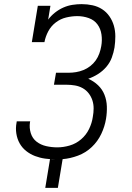

<svg xmlns="http://www.w3.org/2000/svg" viewBox="-20 -763 640 929"><path d="M199 146 222 7Q228 8 234.5 8Q241 8 248 8H250Q224 8 198.5 4.5Q173 1 149.5 -8Q126 -17 106.5 -32.5Q87 -48 75 -69.5Q63 -91 59 -117Q55 -143 60 -169L61 -176H126L125 -171Q121 -144 129 -118.5Q137 -93 157 -77.5Q177 -62 203.5 -56Q230 -50 257 -50Q287 -50 317.5 -59Q348 -68 372.5 -89Q397 -110 411 -139Q425 -168 429 -197Q433 -218 433 -238.5Q433 -259 427 -277.5Q421 -296 409 -311.5Q397 -327 380 -336.5Q363 -346 343 -349.5Q323 -353 302 -353H241L251 -411H312Q330 -411 348 -414Q366 -417 383.5 -424Q401 -431 416.5 -443Q432 -455 443 -470.5Q454 -486 460.5 -504Q467 -522 470 -540Q475 -568 471 -596Q467 -624 451.5 -645Q436 -666 409.5 -675.5Q383 -685 354 -685Q328 -685 300.5 -678.5Q273 -672 250 -654.5Q227 -637 213.5 -611.5Q200 -586 195 -559H134L163 -735H224L213 -668Q227 -687 246 -702Q265 -717 286.5 -726.5Q308 -736 330.5 -739.5Q353 -743 375 -743Q402 -743 427.5 -737.5Q453 -732 474 -718.5Q495 -705 509.5 -684Q524 -663 531 -638.5Q538 -614 538 -587Q538 -560 534 -533Q530 -509 521 -484.5Q512 -460 494.5 -439.5Q477 -419 454 -404.5Q431 -390 407 -382Q434 -370 454.5 -350.5Q475 -331 485.5 -304.5Q496 -278 497 -248Q498 -218 493 -188Q487 -151 470 -115Q453 -79 424 -51.5Q395 -24 357.5 -10Q320 4 283 7L260 146Z"/></svg>

Font: Iosevka HT Light Extended
Style: Italic
Weight: 300
Width: 7
Italic angle: -9°
Monospace: yes
Designer: Belleve Invis
Foundry: Belleve Invis
Version: Version 32.3.0; ttfautohint (v1.8.4)